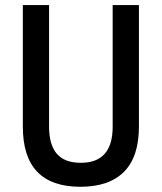

<svg xmlns="http://www.w3.org/2000/svg" viewBox="-20 -713 626 743"><path d="M291 9.8Q68.4 9.8 68.4 -222.7V-693.4H169.9V-222.7Q169.9 -153.3 199.7 -118.2Q229.5 -83 293 -83Q416 -83 416 -222.7V-693.4H517.6V-222.7Q517.6 -106.4 460 -48.3Q402.3 9.8 291 9.8Z"/></svg>

Font: Cascadia Code NF
Style: Regular
Weight: 400
Monospace: yes
Designer: Aaron Bell
Foundry: Saja Typeworks
Version: Version 2404.023; ttfautohint (v1.8.4)